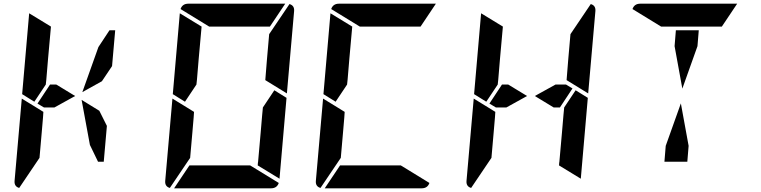

<svg xmlns="http://www.w3.org/2000/svg" viewBox="-20 -1020 4120 1040"><path d="M513 -765 573 -856H604L587 -662L532 -580L426 -521ZM166 -469 100 -510 138 -948 256 -876 240 -698 231 -590 228 -562ZM194 -165 84 -2Q56 -10 59 -41L98 -486L155 -451L160 -448L215 -414L213 -384L206 -302ZM275 -438H218L183 -459L251 -562H285L387 -500ZM559 -338 542 -144H511L467 -235L422 -479L518 -420Z M1466 -531 1532 -490 1494 -52 1376 -124 1377 -138 1378 -144 1392 -302 1400 -396 1404 -438ZM982 -469 916 -510 954 -948 1072 -876 1056 -698 1047 -590 1044 -562ZM1010 -165 900 -2Q872 -10 875 -41L914 -486L971 -451L976 -448L1031 -414L1029 -384L1022 -302ZM1113 -876 958 -971Q968 -1000 1000 -1000H1206H1330H1525L1442 -876H1403H1319H1195ZM1548 -998Q1576 -990 1573 -959L1534 -514L1417 -586L1426 -698L1438 -835ZM1335 -124 1490 -29Q1480 0 1448 0H1242H1118H923L1006 -124H1045H1129H1253Z M1798 -469 1732 -510 1770 -948 1888 -876 1872 -698 1863 -590 1860 -562ZM1826 -165 1716 -2Q1688 -10 1691 -41L1730 -486L1787 -451L1792 -448L1847 -414L1845 -384L1838 -302ZM1929 -876 1774 -971Q1784 -1000 1816 -1000H2022H2146H2341L2258 -876H2219H2135H2011ZM2151 -124 2306 -29Q2296 0 2264 0H2058H1934H1739L1822 -124H1861H1945H2069Z M3081 -541 3013 -438H2979L2877 -500L2989 -562H3046ZM3098 -531 3164 -490 3126 -52 3008 -124 3009 -138 3010 -144 3024 -302 3032 -396 3036 -438ZM2614 -469 2548 -510 2586 -948 2704 -876 2688 -698 2679 -590 2676 -562ZM2642 -165 2532 -2Q2504 -10 2507 -41L2546 -486L2603 -451L2608 -448L2663 -414L2661 -384L2654 -302ZM3180 -998Q3208 -990 3205 -959L3166 -514L3049 -586L3058 -698L3070 -835ZM2723 -438H2666L2631 -459L2699 -562H2733L2835 -500Z M3634 -770 3641 -856H3765L3758 -770L3676 -540ZM3561 -876 3406 -971Q3416 -1000 3448 -1000H3654H3778H3973L3890 -876H3851H3767H3643ZM3710 -230 3703 -144H3579L3586 -230L3668 -460Z"/></svg>

Font: DSEG14 Modern
Style: Bold Italic
Weight: 700
Italic angle: -5°
Designer: Keshikan(Twitter:@keshinomi_88pro)
Version: Version 0.46